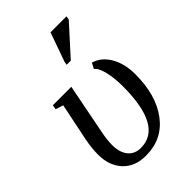

<svg xmlns="http://www.w3.org/2000/svg" viewBox="-214 -791 886 886"><g transform="rotate(-45 229.5 -348.0)"><path d="M197.8 9.8Q126 9.8 85.2 -34.2Q44.4 -78.1 44.4 -150.4Q44.4 -190.9 53.7 -239.7L91.8 -424.8L54.2 -437L58.1 -459H178.7L129.9 -210Q121.6 -168.5 121.6 -136.2Q121.6 -87.4 144 -59.8Q166.5 -32.2 206.5 -32.2Q348.6 -32.2 348.6 -292.5Q348.6 -345.7 338.4 -388.7Q328.1 -431.6 310.1 -443.4L324.7 -470.7Q372.1 -457 400.4 -408.7Q428.7 -360.4 428.7 -290.5Q428.7 -154.3 366.7 -72.3Q304.7 9.8 197.8 9.8ZM235.4 -545.9 237.8 -562 288.6 -704.6H392.6L389.6 -686.5L262.2 -545.9Z"/></g></svg>

Font: Tinos
Style: Italic
Weight: 400
Italic angle: -16.333°
Designer: Steve Matteson
Foundry: Monotype Imaging Inc.
Version: Version 1.32